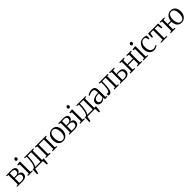

<svg xmlns="http://www.w3.org/2000/svg" viewBox="836 -3523 6476 6476"><g transform="rotate(-45 4074.0 -285.0)"><path d="M264 4Q242 4 214.5 3Q187 2 162.5 1Q138 0 123.5 0H29.5V-32.5L100.5 -43.5V-487.5L31.5 -500V-532.5H131.5Q147.5 -532.5 170 -533.5Q192.5 -534.5 218 -535.5Q243.5 -536.5 268 -536.5Q338.5 -536.5 380.8 -521Q423 -505.5 442.2 -477.2Q461.5 -449 461.5 -411Q461.5 -361 431 -330.8Q400.5 -300.5 349.5 -289Q397.5 -285.5 430.8 -269Q464 -252.5 481 -224.2Q498 -196 498 -158Q498 -110 473.8 -73.5Q449.5 -37 398 -16.5Q346.5 4 264 4ZM260.5 -36Q343 -36 380.5 -66.8Q418 -97.5 418 -150.5Q418 -207.5 381.8 -232.2Q345.5 -257 287.5 -257H175.5V-44Q184 -42 197.5 -40.2Q211 -38.5 227.2 -37.2Q243.5 -36 260.5 -36ZM175.5 -294.5H270.5Q308.5 -294.5 333.8 -310.5Q359 -326.5 371.8 -351.8Q384.5 -377 384.5 -406Q384.5 -431.5 372.8 -452Q361 -472.5 334.8 -484.5Q308.5 -496.5 264 -496.5Q241 -496.5 217.8 -495.5Q194.5 -494.5 175.5 -493Z M547.5 0V-32.5L623 -43.5V-471.5L551.5 -488.5V-520L672 -540.5H683L700 -527V-43L774.5 -32.5V0ZM659 -629.5Q635.5 -629.5 621.5 -644.2Q607.5 -659 607.5 -685.5Q607.5 -712 623.2 -731Q639 -750 665.5 -750H666.5Q689.5 -750 703.8 -735Q718 -720 718 -693.5Q718 -667 702 -648.2Q686 -629.5 660 -629.5Z M851.5 0V-42L865 -44Q891.5 -64 911.5 -104Q931.5 -144 944.8 -201.2Q958 -258.5 964.8 -330.8Q971.5 -403 971.5 -488L891.5 -500V-532.5H1330.5V-500L1261 -488V0ZM929 -43.5H1185V-490H1018V-445Q1018 -375 1010.8 -310.8Q1003.5 -246.5 991.2 -193Q979 -139.5 963 -100.8Q947 -62 929 -43.5ZM803 180Q804.5 143.5 805.8 106.2Q807 69 808.5 31Q810 -7 812 -45H946L893.5 -5.5Q889.5 10.5 884 35.2Q878.5 60 872.5 87.2Q866.5 114.5 861.2 139Q856 163.5 852.5 180ZM1265 180Q1263.5 157 1262 132.8Q1260.5 108.5 1259.2 84.8Q1258 61 1256.8 39.2Q1255.5 17.5 1254 -1L1212.5 -44H1341.5Q1339 -22 1336.2 0.2Q1333.5 22.5 1331 45.5Q1328.5 68.5 1325.5 91Q1322.5 113.5 1319.8 136Q1317 158.5 1314 180Z M1401.5 0V-32.5L1471.5 -44V-485L1402.5 -500V-532.5H1936.5V-500L1869 -485V-44L1939 -32.5V0H1721V-32.5L1793.5 -44V-490H1547.5V-44L1621 -32.5V0Z M1989 -266Q1989 -333 2010 -385.5Q2031 -438 2066.2 -474.2Q2101.5 -510.5 2145.2 -529.5Q2189 -548.5 2234 -548.5Q2319 -548.5 2370.2 -509.8Q2421.5 -471 2444 -407.8Q2466.5 -344.5 2466.5 -271.5Q2466.5 -205 2445.8 -152.2Q2425 -99.5 2389.8 -63.2Q2354.5 -27 2311 -8Q2267.5 11 2222 11Q2158.5 11 2113.8 -11.5Q2069 -34 2041.8 -72.8Q2014.5 -111.5 2001.8 -161.5Q1989 -211.5 1989 -266ZM2228 -29.5Q2275.5 -29.5 2309.8 -56Q2344 -82.5 2362.2 -134.8Q2380.5 -187 2380.5 -263.5Q2380.5 -310.5 2372 -354.2Q2363.5 -398 2345.8 -432.8Q2328 -467.5 2299.2 -487.8Q2270.5 -508 2229 -508Q2181 -508 2146.5 -481.8Q2112 -455.5 2093.8 -403.5Q2075.5 -351.5 2075.5 -274.5Q2075.5 -226.5 2084 -182.8Q2092.5 -139 2110.5 -104.2Q2128.5 -69.5 2157.8 -49.5Q2187 -29.5 2228 -29.5Z M2753 4Q2731 4 2703.5 3Q2676 2 2651.5 1Q2627 0 2612.5 0H2518.5V-32.5L2589.5 -43.5V-487.5L2520.5 -500V-532.5H2620.5Q2636.5 -532.5 2659 -533.5Q2681.5 -534.5 2707 -535.5Q2732.5 -536.5 2757 -536.5Q2827.5 -536.5 2869.8 -521Q2912 -505.5 2931.2 -477.2Q2950.5 -449 2950.5 -411Q2950.5 -361 2920 -330.8Q2889.5 -300.5 2838.5 -289Q2886.5 -285.5 2919.8 -269Q2953 -252.5 2970 -224.2Q2987 -196 2987 -158Q2987 -110 2962.8 -73.5Q2938.5 -37 2887 -16.5Q2835.5 4 2753 4ZM2749.5 -36Q2832 -36 2869.5 -66.8Q2907 -97.5 2907 -150.5Q2907 -207.5 2870.8 -232.2Q2834.5 -257 2776.5 -257H2664.5V-44Q2673 -42 2686.5 -40.2Q2700 -38.5 2716.2 -37.2Q2732.5 -36 2749.5 -36ZM2664.5 -294.5H2759.5Q2797.5 -294.5 2822.8 -310.5Q2848 -326.5 2860.8 -351.8Q2873.5 -377 2873.5 -406Q2873.5 -431.5 2861.8 -452Q2850 -472.5 2823.8 -484.5Q2797.5 -496.5 2753 -496.5Q2730 -496.5 2706.8 -495.5Q2683.5 -494.5 2664.5 -493Z M3036.5 0V-32.5L3112 -43.5V-471.5L3040.5 -488.5V-520L3161 -540.5H3172L3189 -527V-43L3263.5 -32.5V0ZM3148 -629.5Q3124.5 -629.5 3110.5 -644.2Q3096.5 -659 3096.5 -685.5Q3096.5 -712 3112.2 -731Q3128 -750 3154.5 -750H3155.5Q3178.5 -750 3192.8 -735Q3207 -720 3207 -693.5Q3207 -667 3191 -648.2Q3175 -629.5 3149 -629.5Z M3340.5 0V-42L3354 -44Q3380.5 -64 3400.5 -104Q3420.5 -144 3433.8 -201.2Q3447 -258.5 3453.8 -330.8Q3460.5 -403 3460.5 -488L3380.5 -500V-532.5H3819.5V-500L3750 -488V0ZM3418 -43.5H3674V-490H3507V-445Q3507 -375 3499.8 -310.8Q3492.5 -246.5 3480.2 -193Q3468 -139.5 3452 -100.8Q3436 -62 3418 -43.5ZM3292 180Q3293.5 143.5 3294.8 106.2Q3296 69 3297.5 31Q3299 -7 3301 -45H3435L3382.5 -5.5Q3378.5 10.5 3373 35.2Q3367.5 60 3361.5 87.2Q3355.5 114.5 3350.2 139Q3345 163.5 3341.5 180ZM3754 180Q3752.5 157 3751 132.8Q3749.5 108.5 3748.2 84.8Q3747 61 3745.8 39.2Q3744.5 17.5 3743 -1L3701.5 -44H3830.5Q3828 -22 3825.2 0.2Q3822.5 22.5 3820 45.5Q3817.5 68.5 3814.5 91Q3811.5 113.5 3808.8 136Q3806 158.5 3803 180Z M4039.5 9.5Q4000.5 9.5 3965.2 -5.8Q3930 -21 3907.8 -53.2Q3885.5 -85.5 3885.5 -135.5Q3885.5 -185 3914 -219.2Q3942.5 -253.5 3989 -274.5Q4035.5 -295.5 4091 -305.2Q4146.5 -315 4201 -315.5V-361.5Q4201 -406.5 4192.5 -435Q4184 -463.5 4161.2 -477.2Q4138.5 -491 4095.5 -491Q4041.5 -491 3998.8 -474.2Q3956 -457.5 3928.5 -441.5L3910 -475Q3923.5 -486.5 3954.2 -503Q3985 -519.5 4026.2 -532.2Q4067.5 -545 4113 -545Q4174.5 -545 4210.2 -525.5Q4246 -506 4261.8 -465Q4277.5 -424 4277.5 -360.5V-36H4335.5V-8Q4324.5 -4.5 4310.5 -1Q4296.5 2.5 4280.8 4.8Q4265 7 4249.5 7Q4228 7 4216.8 -0.8Q4205.5 -8.5 4205.5 -34.5V-76.5Q4195 -63.5 4171.5 -43Q4148 -22.5 4114.8 -6.5Q4081.5 9.5 4039.5 9.5ZM4065 -42.5Q4101 -42.5 4136.5 -60.2Q4172 -78 4201 -106V-278Q4130 -277.5 4077.8 -261.5Q4025.5 -245.5 3997 -216Q3968.5 -186.5 3968.5 -145.5Q3968.5 -110 3981.5 -87.2Q3994.5 -64.5 4016.5 -53.5Q4038.5 -42.5 4065 -42.5Z M4423 7Q4409.5 7 4398.8 5Q4388 3 4381 1L4375.5 -83Q4385.5 -81 4401 -79.2Q4416.5 -77.5 4433.5 -77.5Q4467.5 -77.5 4487.8 -124.5Q4508 -171.5 4517 -262.8Q4526 -354 4526.5 -487.5L4449.5 -500V-532.5H4884.5V-499.5L4814.5 -486.5V-43.5L4885.5 -32.5V0H4663.5V-32.5L4738.5 -43.5V-490H4573V-436.5Q4573 -326.5 4565.8 -252.2Q4558.5 -178 4547.2 -132.2Q4536 -86.5 4524.5 -61.5Q4510 -32 4487 -12.5Q4464 7 4423 7Z M4945.5 0V-31L5016.5 -42.5V-486.5L4947 -499.5V-532.5H5180.5V-499.5L5091.5 -486.5V-319.5Q5105.5 -323.5 5123 -326.5Q5140.5 -329.5 5160.2 -331.2Q5180 -333 5200 -333Q5260.5 -333 5304 -315.2Q5347.5 -297.5 5370.8 -262.5Q5394 -227.5 5394 -176.5Q5394 -122.5 5368.2 -81.8Q5342.5 -41 5294.8 -18.2Q5247 4.5 5180.5 4.5Q5166.5 4.5 5147.2 3.8Q5128 3 5107.5 2.2Q5087 1.5 5068.2 0.8Q5049.5 0 5036 0ZM5174.5 -35.5Q5241.5 -35.5 5278.2 -71.2Q5315 -107 5315 -169.5Q5315 -232.5 5278.8 -262.5Q5242.5 -292.5 5181.5 -292.5Q5158 -292.5 5133.8 -289.8Q5109.5 -287 5091.5 -283V-42Q5107.5 -39.5 5129 -37.5Q5150.5 -35.5 5174.5 -35.5Z M5431.5 0V-32.5L5503 -43.5V-485L5433 -500V-532.5H5656.5V-500L5578.5 -485V-296.5H5846V-485L5767.5 -500V-532.5H5990.5V-500L5922 -485V-43.5L5993 -32.5V0H5766.5V-32.5L5846 -43.5V-254.5H5578.5V-43.5L5658.5 -32.5V0Z M6051 0V-32.5L6126.5 -43.5V-471.5L6055 -488.5V-520L6175.5 -540.5H6186.5L6203.5 -527V-43L6278 -32.5V0ZM6162.5 -629.5Q6139 -629.5 6125 -644.2Q6111 -659 6111 -685.5Q6111 -712 6126.8 -731Q6142.5 -750 6169 -750H6170Q6193 -750 6207.2 -735Q6221.5 -720 6221.5 -693.5Q6221.5 -667 6205.5 -648.2Q6189.5 -629.5 6163.5 -629.5Z M6558.5 11Q6483 11 6430.2 -24.2Q6377.5 -59.5 6350.2 -120.8Q6323 -182 6322.5 -260.5Q6322 -318.5 6339.8 -370.5Q6357.5 -422.5 6391.8 -462.5Q6426 -502.5 6475.8 -525.5Q6525.5 -548.5 6589.5 -548.5Q6617.5 -548.5 6644.2 -542.8Q6671 -537 6692 -529.8Q6713 -522.5 6724.5 -518.5L6720.5 -381.5H6676L6655 -477.5Q6654 -484 6643.2 -491.8Q6632.5 -499.5 6614 -505.2Q6595.5 -511 6569.5 -511Q6524 -511 6487 -483.5Q6450 -456 6428.2 -405.2Q6406.5 -354.5 6406.5 -283.5Q6406 -223.5 6418 -177.5Q6430 -131.5 6452.2 -100.2Q6474.5 -69 6505.8 -53Q6537 -37 6574.5 -37Q6603.5 -37 6630.8 -44Q6658 -51 6680.2 -61.2Q6702.5 -71.5 6717 -82L6730.5 -55.5Q6713 -37.5 6685.2 -22.5Q6657.5 -7.5 6624.5 1.8Q6591.5 11 6558.5 11Z M6896.5 0V-32.5L7006.5 -44V-492L6869 -488L6843.5 -337.5H6796.5L6800.5 -532.5H7288.5L7293 -337.5H7245L7219.5 -488L7082 -492V-44L7193.5 -32.5V0Z M7875 11Q7813.5 11 7770.2 -10.5Q7727 -32 7699.8 -69.2Q7672.5 -106.5 7659.2 -154.5Q7646 -202.5 7644.5 -255H7500V-43.5L7579.5 -32.5V0H7353V-32.5L7424 -43.5V-487.5L7354.5 -500V-532.5H7577.5V-500L7500 -487.5V-296H7645.5Q7651.5 -376 7687.8 -432.2Q7724 -488.5 7777 -518.2Q7830 -548 7886 -548Q7949.5 -548 7993.5 -525.5Q8037.5 -503 8065 -464.2Q8092.5 -425.5 8105 -375.8Q8117.5 -326 8117.5 -271.5Q8117.5 -205 8096.8 -152.8Q8076 -100.5 8041 -63.8Q8006 -27 7962.8 -8Q7919.5 11 7875 11ZM7880.5 -29.5Q7927.5 -29.5 7961 -56.2Q7994.5 -83 8012.8 -135Q8031 -187 8031 -263.5Q8031 -310.5 8023 -354.2Q8015 -398 7997 -432.5Q7979 -467 7950.5 -487.2Q7922 -507.5 7881.5 -507.5Q7834 -507.5 7800.2 -481.2Q7766.5 -455 7748.2 -403.2Q7730 -351.5 7730 -274.5Q7730 -226.5 7738.2 -182.8Q7746.5 -139 7764.5 -104.2Q7782.5 -69.5 7811.2 -49.5Q7840 -29.5 7880.5 -29.5Z"/></g></svg>

Font: Merriweather 72pt Light
Style: Regular
Weight: 300
Version: Version 2.100